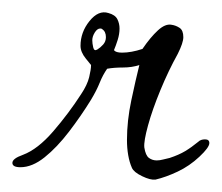

<svg xmlns="http://www.w3.org/2000/svg" viewBox="-82 -283 358 310"><path d="M238 -54Q242 -58 249 -58Q256 -58 256 -52Q256 -45 240 -30Q224 -15 205 -6Q186 3 169 7Q161 8 147.5 1.5Q134 -5 131 -12Q127 -21 125 -32.5Q123 -44 123 -57Q123 -88 130 -121Q137 -154 143 -178Q131 -174 116.5 -174Q102 -174 91 -172Q84 -162 79 -149.5Q74 -137 65 -122Q49 -96 29.5 -70.5Q10 -45 -10 -29Q-30 -13 -49 -13Q-62 -13 -62 -20Q-62 -27 -45 -33Q-21 -42 4 -71Q29 -100 49 -131Q59 -146 62 -158.5Q65 -171 65 -178Q65 -178 56.5 -188.5Q48 -199 48 -209Q48 -231 62.5 -249Q77 -267 93 -262Q104 -259 107.5 -252Q111 -245 111 -237Q111 -228 108 -218.5Q105 -209 102 -202Q105 -198 115 -198Q130 -198 148 -204Q161 -223 173 -234Q185 -245 195 -243Q202 -242 208 -238Q214 -234 214 -223Q214 -214 205 -196Q190 -169 177 -137.5Q164 -106 157 -80.5Q150 -55 151 -45Q153 -32 158.5 -28Q164 -24 171 -24Q176 -24 181.5 -25.5Q187 -27 192 -28Q207 -33 217 -39Q227 -45 238 -54ZM89 -223Q89 -232 83 -236Q82 -237 80 -237Q75 -237 71 -230.5Q67 -224 67 -218Q67 -213 68.5 -206.5Q70 -200 75 -203Q80 -206 84.5 -211Q89 -216 89 -223Z"/></svg>

Font: Ingrid Darling
Style: Regular
Weight: 400
Designer: Robert E. Leuschke
Foundry: Robert E. Leuschke
Version: Version 1.010; ttfautohint (v1.8.3)